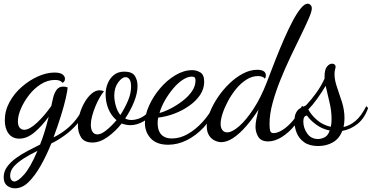

<svg xmlns="http://www.w3.org/2000/svg" viewBox="-39 -740 2014 1040"><path d="M42 280Q19 280 0 266Q-19 252 -19 220Q-19 189 -0.5 163.5Q18 138 47.5 116.5Q77 95 111.5 77Q146 59 178 43Q191 11 202.5 -26.5Q214 -64 225 -108Q188 -57 147.5 -23Q107 11 66 11Q28 11 7.5 -16.5Q-13 -44 -13 -88Q-13 -140 12.5 -187Q38 -234 79.5 -270Q121 -306 167.5 -326.5Q214 -347 256 -347Q286 -347 299.5 -337Q313 -327 313 -313Q313 -303 307.5 -297.5Q302 -292 300 -291Q293 -300 283 -303.5Q273 -307 258 -307Q219 -307 182.5 -284Q146 -261 118.5 -225.5Q91 -190 74.5 -152Q58 -114 58 -83Q58 -60 67.5 -48.5Q77 -37 92 -37Q120 -37 160.5 -74.5Q201 -112 239 -166Q241 -178 243.5 -187.5Q246 -197 249 -211Q254 -233 266.5 -252Q279 -271 304 -271Q309 -271 314.5 -270Q320 -269 327 -267Q327 -251 317.5 -209Q308 -167 290.5 -111Q273 -55 251 4Q283 -11 315 -35.5Q347 -60 373 -93Q399 -126 414 -165L429 -152Q413 -107 380 -69.5Q347 -32 309 -5Q271 22 239 37Q212 104 180.5 159Q149 214 115 247Q81 280 42 280ZM39 243Q58 243 91.5 205.5Q125 168 164 77Q125 96 91.5 117Q58 138 37 161Q16 184 16 211Q16 226 22.5 234.5Q29 243 39 243Z M462 32Q418 32 400.5 4.5Q383 -23 383 -60Q383 -91 393 -124.5Q403 -158 420 -187Q437 -216 458 -233.5Q479 -251 500 -251Q506 -251 512.5 -249.5Q519 -248 524 -245Q514 -234 501.5 -212.5Q489 -191 478 -164.5Q467 -138 460 -111.5Q453 -85 453 -66Q453 -39 462.5 -25.5Q472 -12 489 -12Q509 -12 537 -34.5Q565 -57 592 -89Q563 -114 548 -150.5Q533 -187 533 -230Q533 -259 544 -287Q555 -315 577.5 -333.5Q600 -352 634 -352Q676 -352 691 -329.5Q706 -307 706 -274Q706 -235 687 -188Q668 -141 639 -98Q655 -90 674 -90Q690 -90 710 -96.5Q730 -103 750 -119Q770 -135 782 -163L796 -152Q775 -103 738.5 -82.5Q702 -62 668 -62Q655 -62 643 -64.5Q631 -67 620 -71Q586 -28 544 2Q502 32 462 32ZM613 -117Q637 -154 654 -194Q671 -234 671 -270Q671 -297 663 -309.5Q655 -322 641 -322Q622 -322 601 -293.5Q580 -265 580 -222Q580 -196 588.5 -166Q597 -136 613 -117Z M872 44Q810 44 778 10Q746 -24 746 -74Q746 -118 768.5 -168Q791 -218 828.5 -262Q866 -306 911.5 -333Q957 -360 1002 -360Q1026 -360 1046.5 -347.5Q1067 -335 1067 -297Q1067 -259 1045 -226Q1023 -193 986 -167Q949 -141 905.5 -124.5Q862 -108 818 -103Q816 -95 815.5 -87.5Q815 -80 815 -72Q815 -60 817.5 -46Q820 -32 828.5 -19Q837 -6 852.5 2Q868 10 893 10Q936 10 978 -14Q1020 -38 1056.5 -77.5Q1093 -117 1118 -165L1133 -154Q1106 -94 1064 -49.5Q1022 -5 972.5 19.5Q923 44 872 44ZM825 -128Q852 -135 885 -152Q918 -169 949 -192.5Q980 -216 1000 -244.5Q1020 -273 1020 -304Q1020 -315 1016 -320Q1012 -325 1000 -325Q977 -325 950.5 -307.5Q924 -290 899.5 -261Q875 -232 855 -197.5Q835 -163 825 -128Z M1159 30Q1142 30 1123.5 21Q1105 12 1093 -7Q1081 -26 1081 -56Q1081 -89 1097 -130Q1113 -171 1140 -211.5Q1167 -252 1202.5 -286.5Q1238 -321 1277 -341.5Q1316 -362 1355 -362Q1377 -362 1389 -354.5Q1401 -347 1401 -331Q1401 -327 1400 -322.5Q1399 -318 1395 -314Q1391 -321 1381 -324.5Q1371 -328 1358 -328Q1326 -328 1295.5 -308.5Q1265 -289 1240 -258.5Q1215 -228 1196 -192.5Q1177 -157 1166.5 -124.5Q1156 -92 1156 -69Q1156 -48 1165.5 -35.5Q1175 -23 1191 -23Q1218 -23 1256 -56Q1294 -89 1334 -150Q1374 -211 1406 -294Q1428 -352 1451.5 -412Q1475 -472 1499 -527Q1523 -582 1546 -625.5Q1569 -669 1590 -694.5Q1611 -720 1627 -720Q1636 -720 1643 -713Q1650 -706 1650 -695Q1650 -678 1633.5 -640Q1617 -602 1591 -549Q1565 -496 1535.5 -434Q1506 -372 1480 -307.5Q1454 -243 1437.5 -182Q1421 -121 1421 -70Q1421 -43 1424.5 -31Q1428 -19 1443 -19Q1464 -19 1492 -36.5Q1520 -54 1548 -87Q1576 -120 1597 -167L1612 -155Q1592 -103 1558.5 -62Q1525 -21 1487 2.5Q1449 26 1414 26Q1375 26 1360 1Q1345 -24 1345 -53Q1345 -70 1349.5 -94Q1354 -118 1361 -146Q1329 -96 1293.5 -55.5Q1258 -15 1224 7.5Q1190 30 1159 30Z M1685 51Q1637 51 1608.5 30.5Q1580 10 1568 -20.5Q1556 -51 1556 -82Q1556 -112 1564 -128Q1572 -144 1583.5 -151.5Q1595 -159 1605.5 -163Q1616 -167 1621 -172Q1649 -202 1674.5 -237.5Q1700 -273 1719 -314V-325Q1719 -363 1732 -379Q1745 -395 1760 -395Q1769 -395 1773.5 -390.5Q1778 -386 1779 -380Q1779 -374 1776 -364Q1773 -354 1773 -338Q1773 -306 1786.5 -267.5Q1800 -229 1813.5 -186.5Q1827 -144 1827 -98Q1827 -86 1825.5 -74Q1824 -62 1822 -52Q1855 -59 1886 -84.5Q1917 -110 1945 -165L1955 -155Q1936 -100 1898.5 -69.5Q1861 -39 1815 -31Q1799 11 1764 31Q1729 51 1685 51ZM1684 13Q1699 13 1718 4.5Q1737 -4 1747 -33Q1706 -41 1673 -65.5Q1640 -90 1624 -114Q1604 -113 1604 -82Q1604 -47 1625 -17Q1646 13 1684 13ZM1753 -53Q1755 -62 1756 -72.5Q1757 -83 1757 -95Q1757 -141 1745.5 -187Q1734 -233 1725 -275Q1704 -240 1679 -205Q1654 -170 1631 -147Q1647 -117 1678 -90Q1709 -63 1753 -53Z"/></svg>

Font: Dancing Script Medium
Style: Regular
Weight: 500
Designer: Pablo Impallari
Foundry: Pablo Impallari
Version: Version 2.000